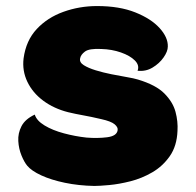

<svg xmlns="http://www.w3.org/2000/svg" viewBox="-20 -601 647 635"><path d="M301 -581Q375 -581 427.5 -560Q480 -539 508 -508Q536 -477 535 -447Q535 -431 521 -411Q507 -391 484.5 -377.5Q462 -364 435 -367Q442 -385 426 -401Q410 -417 380 -427.5Q350 -438 315 -439Q275 -441 261 -430.5Q247 -420 245 -408Q242 -395 257 -385.5Q272 -376 296.5 -368.5Q321 -361 348.5 -355.5Q376 -350 399.5 -346Q423 -342 436 -338Q496 -320 524 -291.5Q552 -263 560.5 -231Q569 -199 567 -168Q565 -118 541.5 -84.5Q518 -51 483.5 -31Q449 -11 411.5 -1.5Q374 8 341.5 11Q309 14 292 14Q240 13 194.5 3.5Q149 -6 116.5 -21Q84 -36 70 -53Q60 -65 51 -87Q42 -109 40.5 -134.5Q39 -160 51 -183.5Q63 -207 95 -222Q101 -202 127.5 -186Q154 -170 191.5 -160Q229 -150 266 -146Q302 -143 334 -147Q366 -151 369 -170Q371 -180 359 -190Q347 -200 315 -207Q281 -215 255.5 -219.5Q230 -224 205 -230Q158 -242 123 -268Q88 -294 70.5 -330.5Q53 -367 58 -408Q66 -467 101.5 -505Q137 -543 190 -562Q243 -581 301 -581Z"/></svg>

Font: Potta One
Style: Regular
Weight: 400
Designer: 108,108go
Foundry: Font Zone 108
Version: Version 1.000